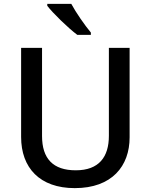

<svg xmlns="http://www.w3.org/2000/svg" viewBox="-20 -961 778 991"><path d="M348 -941H224V-931C252 -894 331 -817 379 -781H449V-793C418 -830 372 -896 348 -941ZM649 -252V-714H542V-260C542 -151 491 -82 371 -82C254 -82 197 -142 197 -259V-714H89V-254C89 -95 185 10 366 10C558 10 649 -104 649 -252Z"/></svg>

Font: Noto Sans Arabic UI Md
Style: Regular
Weight: 500
Designer: Monotype Design Team, Nadine Chahine and Nizar Qandah
Foundry: Monotype Imaging Inc.
Version: Version 2.010